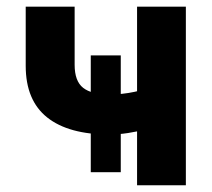

<svg xmlns="http://www.w3.org/2000/svg" viewBox="-20 -549 627 569"><path d="M304.2 -150.4Q183.6 -150.4 119.9 -200.9Q56.2 -251.5 56.2 -354V-529.3H201.2V-356.9Q201.2 -308.6 226.3 -288.8Q251.5 -269 304.2 -269Q342.3 -269 378.9 -276.9Q415.5 -284.7 457.5 -299.3V-180.7Q439.9 -173.3 414.1 -166.3Q388.2 -159.2 359.6 -154.8Q331.1 -150.4 304.2 -150.4ZM386.2 0V-529.3H530.8V0ZM249 -38.6V-384.8H337.9V-38.6Z"/></svg>

Font: Inter 24pt
Style: Bold
Weight: 700
Designer: Rasmus Andersson
Foundry: rsms
Version: Version 4.001;git-66647c0bb